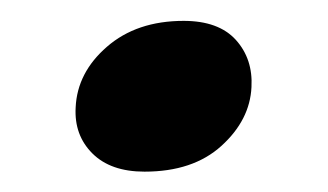

<svg xmlns="http://www.w3.org/2000/svg" viewBox="-20 -352 314 184"><path d="M118.5 -187.5Q86 -187.5 68.5 -205Q51 -222.5 52.5 -249Q54 -282.5 82.5 -307.2Q111 -332 156 -332Q189.5 -332 206 -313.8Q222.5 -295.5 221 -268.5Q219.5 -237 192.2 -212.2Q165 -187.5 118.5 -187.5Z"/></svg>

Font: Fraunces 72pt S000 SemiBold
Style: Italic
Weight: 600
Italic angle: -16°
Version: Version 1.000; ttfautohint (v1.8.3)